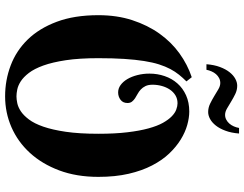

<svg xmlns="http://www.w3.org/2000/svg" viewBox="-123 -834 965 759"><g transform="rotate(90 359.5 -454.5)"><path d="M314.9 -575.2Q314.9 -558.1 320.3 -547.1Q325.7 -536.1 333.7 -528.6Q341.8 -521 351.1 -516.1Q360.4 -511.2 368.4 -505.9Q376.5 -500.5 381.8 -493.7Q387.2 -486.8 387.2 -476.1Q387.2 -458 374.5 -448.5Q361.8 -439 345.2 -439Q329.6 -439 316.2 -448.7Q302.7 -458.5 292.7 -475.3Q282.7 -492.2 276.9 -514.9Q271 -537.6 271 -563Q271 -594.2 280.8 -622.8Q290.5 -651.4 309.6 -673.1Q328.6 -694.8 356.7 -707.5Q384.8 -720.2 420.9 -720.2Q445.3 -720.2 474.1 -712.2Q502.9 -704.1 531.5 -686.5Q560.1 -668.9 586.7 -641.1Q613.3 -613.3 634 -573.2Q654.8 -533.2 667 -480.5Q679.2 -427.7 679.2 -360.8Q679.2 -274.4 653.6 -206.1Q627.9 -137.7 584.2 -90.1Q540.5 -42.5 482.9 -17.3Q425.3 7.8 360.8 7.8Q296.9 7.8 238.8 -14.2Q180.7 -36.1 136.5 -81.3Q92.3 -126.5 66.2 -196Q40 -265.6 40 -360.8Q40 -434.6 59.8 -495.1Q79.6 -555.7 113 -602.5Q146.5 -649.4 190.9 -681.4Q235.4 -713.4 285.2 -730L301.8 -709Q287.6 -694.8 275.4 -679.7Q263.2 -664.6 252.9 -645.3Q242.7 -626 234.6 -600.8Q226.6 -575.7 221.2 -541.7Q215.8 -507.8 212.9 -463.4Q210 -418.9 210 -360.8Q210 -285.6 218 -232.4Q226.1 -179.2 239 -143.3Q252 -107.4 268.3 -86.2Q284.7 -64.9 301.3 -54.2Q317.9 -43.5 333.5 -40.3Q349.1 -37.1 360.8 -37.1Q372.6 -37.1 387.9 -40.3Q403.3 -43.5 419.7 -54.2Q436 -64.9 452.1 -86.2Q468.3 -107.4 480.7 -143.3Q493.2 -179.2 501 -232.4Q508.8 -285.6 508.8 -360.8Q508.8 -426.8 502.9 -475.6Q497.1 -524.4 487.5 -559.1Q478 -593.8 465.6 -616Q453.1 -638.2 439.7 -651.1Q426.3 -664.1 412.8 -668.9Q399.4 -673.8 388.2 -673.8Q370.6 -673.8 356.9 -665.5Q343.3 -657.2 334 -643.3Q324.7 -629.4 319.8 -611.6Q314.9 -593.8 314.9 -575.2ZM308.1 -842.8Q297.4 -842.8 288.6 -838.1Q279.8 -833.5 273.2 -825.9Q266.6 -818.4 262.2 -808.3Q257.8 -798.3 255.9 -788.1H233.9Q236.3 -818.8 244.9 -841.6Q253.4 -864.3 265.4 -879.4Q277.3 -894.5 291.3 -902.1Q305.2 -909.7 318.8 -909.7Q335.9 -909.7 351.6 -902.1Q367.2 -894.5 381.6 -885.7Q396 -877 408.9 -869.4Q421.9 -861.8 434.1 -861.8Q444.3 -861.8 453.1 -866.5Q461.9 -871.1 468.5 -878.7Q475.1 -886.2 479.5 -896.2Q483.9 -906.2 485.8 -917H507.8Q505.4 -886.2 496.8 -863.3Q488.3 -840.3 476.3 -825.2Q464.4 -810.1 450.4 -802.5Q436.5 -794.9 422.9 -794.9Q405.8 -794.9 390.1 -802.5Q374.5 -810.1 360.1 -818.8Q345.7 -827.6 332.8 -835.2Q319.8 -842.8 308.1 -842.8Z"/></g></svg>

Font: Berkshire Swash
Style: Regular
Weight: 700
Designer: Astigmatic (AOETI)
Foundry: Astigmatic (AOETI)
Version: Version 1.000